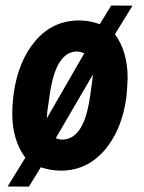

<svg xmlns="http://www.w3.org/2000/svg" viewBox="-20 -614 526 703"><path d="M29.3 -266.1Q45.4 -389.2 109.9 -464.8Q174.3 -540.5 273.9 -539.1Q311 -538.1 345.2 -525.4L387.2 -593.8L465.3 -593.3L400.9 -488.8Q447.8 -424.3 447.3 -327.1Q446.8 -303.2 442.9 -259.3Q426.3 -135.3 360.1 -61Q293.9 13.2 197.3 10.7Q164.1 9.8 129.4 -1.5L85.9 69.3L7.8 68.8L72.8 -36.6Q24.9 -100.6 24.9 -198.7Q24.9 -227.5 28.3 -255.9ZM151.4 -180.7 288.6 -418.9Q276.4 -424.3 265.6 -425.3Q185.1 -429.2 162.1 -267.6L153.3 -206.5ZM320.3 -341.3 184.1 -107.9Q193.8 -104 205.1 -103Q280.8 -101.1 305.2 -234.4L309.6 -259.3Q319.3 -326.2 320.3 -341.3Z"/></svg>

Font: TypoPRO Roboto
Style: Bold Italic
Weight: 700
Italic angle: -12°
Designer: Google
Version: Version 2.136; 2016